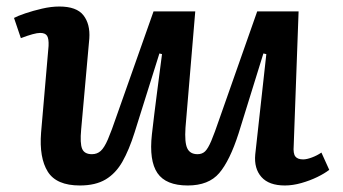

<svg xmlns="http://www.w3.org/2000/svg" viewBox="-20 -555 1051 589"><path d="M23 -500Q34 -506 57.5 -514Q81 -522 109 -528.5Q137 -535 162 -535Q215 -535 236 -508Q257 -481 254 -437L229 -158Q225 -115 232 -98.5Q239 -82 262 -82Q278 -82 289 -92Q300 -102 311 -127.5Q322 -153 338 -200L451 -520H579L549 -163Q546 -118 554.5 -100Q563 -82 586 -82Q600 -82 609 -90.5Q618 -99 628 -122.5Q638 -146 654 -193L769 -520H896L881 -108Q879 -84 886 -75Q893 -66 910 -66Q921 -66 937 -72Q953 -78 966 -87L990 -34Q976 -23 953.5 -12Q931 -1 904.5 6.5Q878 14 854 14Q805 14 782 -12Q759 -38 763 -81L797 -389L788 -391L712 -146Q685 -62 652.5 -24Q620 14 556 14Q489 14 463 -24Q437 -62 446 -143Q453 -204 461 -265.5Q469 -327 477 -389L469 -391L393 -149Q376 -95 355.5 -59Q335 -23 304 -4.5Q273 14 225 14Q153 14 126.5 -28.5Q100 -71 106 -148L129 -414Q130 -436 124.5 -445Q119 -454 103 -454Q86 -454 44 -438Z"/></svg>

Font: Literata 7pt SemiBold
Style: Italic
Weight: 600
Italic angle: -2°
Designer: Latin by Veronika Burian and Jose Scaglione. Greek by Irene Vlachou. Cyrillic by Vera Evstafieva
Foundry: TypeTogether
Version: Version 3.002